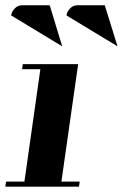

<svg xmlns="http://www.w3.org/2000/svg" viewBox="-20 -702 462 722"><path d="M0 0 2.9 -19H71.8L131.8 -441.9H63L65.9 -460.9H273.9L210.9 -19H279.8L276.9 0ZM22 -644Q24.4 -659.2 36.1 -670.9Q47.4 -682.1 62 -682.1H167L213.9 -527.8ZM230 -644Q232.4 -659.2 244.1 -670.9Q255.4 -682.1 270 -682.1H374L421.9 -527.8Z"/></svg>

Font: Hjet
Style: Italic
Weight: 400
Designer: T. Christopher White
Version: Version 1.2